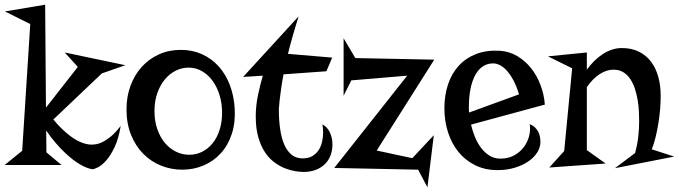

<svg xmlns="http://www.w3.org/2000/svg" viewBox="-40 -714 2914 824"><path d="M498 -434.1 397 -398.9 189 -201.2Q208.5 -177.2 226.6 -160.2Q244.6 -143.1 260.7 -130.9Q276.9 -118.7 290.8 -111.3Q304.7 -104 316.4 -100.1Q343.3 -90.8 365.2 -94.2Q380.9 -95.2 398.9 -104Q414.6 -111.3 434.8 -127.4Q455.1 -143.6 478 -173.8Q469.2 -119.6 452.4 -83.7Q435.5 -47.9 417 -26.6Q398.4 -5.4 381.6 3.4Q364.7 12.2 356 12.2Q330.6 8.3 299.8 -10.7Q286.6 -18.6 270.8 -30.8Q254.9 -43 237.1 -60.1Q219.2 -77.1 199.2 -100.3Q179.2 -123.5 158.2 -153.8L159.2 -60.1L224.1 -5.9H-20L55.2 -66.9L89.8 -610.8L-19 -665L153.8 -693.8L157.2 -252L293.9 -426.8L237.8 -488.8Z M502.9 -245.1Q502.9 -299.8 520.3 -346.4Q537.6 -393.1 568.6 -427.2Q599.6 -461.4 642.3 -480.7Q685.1 -500 735.8 -500Q785.2 -500 826.2 -481.7Q867.2 -463.4 897.5 -430.2Q927.7 -397 945.8 -350.6Q963.9 -304.2 967.3 -248Q970.7 -188 954.8 -139.4Q939 -90.8 908.2 -56.9Q877.4 -22.9 834.7 -4.4Q792 14.2 742.2 14.2Q694.3 14.2 651.1 -3.2Q607.9 -20.5 575 -53.7Q542 -86.9 522.5 -135Q502.9 -183.1 502.9 -245.1ZM623 -236.8Q623 -193.8 635.3 -159.2Q647.5 -124.5 668 -100.3Q688.5 -76.2 715.3 -63Q742.2 -49.8 772 -49.8Q801.8 -49.8 827.6 -62.7Q853.5 -75.7 872.6 -99.4Q891.6 -123 902.3 -156.2Q913.1 -189.5 913.1 -230Q913.1 -270 902.3 -305.4Q891.6 -340.8 872.3 -367.2Q853 -393.6 826.7 -408.7Q800.3 -423.8 769 -423.8Q741.2 -423.8 715.1 -411.1Q689 -398.4 668.5 -374.3Q647.9 -350.1 635.5 -315.4Q623 -280.8 623 -236.8Z M1057.6 -213.9Q1057.6 -259.8 1067.1 -305.4Q1076.7 -351.1 1087.9 -389.2L1003.4 -383.8L1241.7 -644Q1213.4 -554.7 1195.8 -482.9L1385.7 -466.8L1360.8 -408.2L1176.8 -395Q1169.9 -359.4 1166.3 -331.8Q1162.6 -304.2 1160.2 -285.2Q1157.7 -262.7 1156.7 -246.1Q1156.7 -197.3 1162.6 -158.2Q1168.5 -119.1 1180.9 -91.6Q1193.4 -64 1212.6 -49.1Q1231.9 -34.2 1258.8 -34.2Q1283.7 -34.2 1300.5 -44.2Q1317.4 -54.2 1327.6 -70.1Q1337.9 -85.9 1342.3 -105.7Q1346.7 -125.5 1346.7 -145Q1346.7 -163.1 1343.8 -180.2Q1364.7 -169.4 1375.7 -145.8Q1386.7 -122.1 1386.7 -94.2Q1386.7 -65.4 1377.2 -43.5Q1367.7 -21.5 1351.1 -6.6Q1334.5 8.3 1312 16.1Q1289.6 23.9 1263.7 23.9Q1248 23.9 1226.8 20.5Q1205.6 17.1 1182.6 8.1Q1159.7 -1 1137.2 -17.6Q1114.7 -34.2 1097.2 -60.5Q1079.6 -86.9 1068.6 -124.8Q1057.6 -162.6 1057.6 -213.9Z M1434.6 -549.8 1484.9 -464.8 1823.7 -458 1576.7 -67.9 1729.5 -35.2 1821.8 -133.8 1794.4 89.8 1754.4 14.2 1394.5 6.8 1707.5 -389.2 1467.8 -369.1 1434.6 -303.2Z M1981.4 -179.2Q1987.8 -151.9 1998.5 -125.7Q2009.3 -99.6 2024.9 -79.1Q2040.5 -58.6 2061 -45.9Q2081.5 -33.2 2107.4 -33.2Q2141.6 -33.2 2167 -47.4Q2192.4 -61.5 2208.5 -83.3Q2224.6 -105 2231 -131.1Q2237.3 -157.2 2233.4 -181.2Q2247.1 -175.8 2256.1 -167Q2265.1 -158.2 2270.3 -147.7Q2275.4 -137.2 2277.3 -126.2Q2279.3 -115.2 2279.3 -105Q2279.3 -81.5 2265.6 -59.8Q2252 -38.1 2227.3 -21.2Q2202.6 -4.4 2168.9 5.9Q2135.3 16.1 2095.2 16.1Q2041.5 16.1 1999.3 -4.9Q1957 -25.9 1927.7 -61.8Q1898.4 -97.7 1882.8 -146Q1867.2 -194.3 1867.2 -249Q1867.2 -304.7 1882.8 -351.8Q1898.4 -398.9 1929 -432.1Q1959.5 -465.3 2003.9 -482.4Q2048.3 -499.5 2106.4 -496.1Q2146.5 -493.2 2180.2 -473.1Q2213.9 -453.1 2239 -421.6Q2264.2 -390.1 2279.5 -349.6Q2294.9 -309.1 2298.3 -265.1ZM1972.2 -257.8Q1972.2 -251 1972.2 -244.4Q1972.2 -237.8 1973.1 -231L2187.5 -309.1Q2176.8 -344.2 2163.3 -369.4Q2149.9 -394.5 2135.3 -410.6Q2120.6 -426.8 2105.7 -434.3Q2090.8 -441.9 2077.1 -441.9Q2056.6 -441.9 2041 -434.1Q2025.4 -426.3 2013.9 -412.8Q2002.4 -399.4 1994.4 -381.3Q1986.3 -363.3 1981.4 -342.8Q1976.6 -322.3 1974.4 -300.5Q1972.2 -278.8 1972.2 -257.8Z M2795.4 -303.2Q2795.4 -275.9 2793 -245.6Q2790.5 -215.3 2785.6 -185.1Q2780.8 -154.8 2773.7 -126Q2766.6 -97.2 2757.3 -73.2L2853.5 -42L2599.1 7.8L2685.5 -57.1Q2695.8 -94.7 2699.5 -129.4Q2703.1 -164.1 2703.1 -194.8Q2703.1 -213.4 2701.9 -237.1Q2700.7 -260.7 2696.5 -285.2Q2692.4 -309.6 2684.8 -333Q2677.2 -356.4 2665 -374.8Q2652.8 -393.1 2635 -404.1Q2617.2 -415 2592.3 -415Q2563.5 -415 2533.7 -396Q2503.9 -377 2478.5 -339.8V-69.8L2559.1 -12.2L2317.4 4.9L2381.3 -65.9L2415.5 -420.9L2311.5 -472.2L2478.5 -488.8V-415Q2492.7 -434.6 2509.8 -451.7Q2526.9 -468.8 2545.9 -481.2Q2564.9 -493.7 2585.7 -500.7Q2606.4 -507.8 2628.4 -507.8Q2670.9 -507.8 2702.1 -492.2Q2733.4 -476.6 2754.2 -449Q2774.9 -421.4 2785.2 -384Q2795.4 -346.7 2795.4 -303.2Z"/></svg>

Font: Risque
Style: Regular
Weight: 400
Designer: Astigmatic (AOETI)
Foundry: Astigmatic (AOETI)
Version: Version 1.000